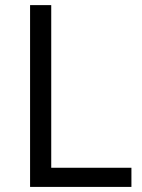

<svg xmlns="http://www.w3.org/2000/svg" viewBox="-20 -734 559 754"><path d="M98.1 0V-713.9H181.2V-75.2H496.1V0Z"/></svg>

Font: f0_57812 
Style: Regular
Weight: 400
Foundry: Ascender Corporation
Version: Version 1.10